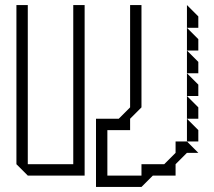

<svg xmlns="http://www.w3.org/2000/svg" viewBox="-20 -695 847 760"><path d="M720 -585V-675L765 -630V-585ZM720 -495V-585L765 -540V-495ZM720 -405V-495L765 -450V-405ZM720 -315V-405L765 -360V-315ZM720 -225V-315L765 -270V-225ZM45 -45V-675H90V-45H270V-675H315V0H90ZM720 -135V-225L765 -180V-135ZM360 45V-225H450L495 -270V-675H540V-270L495 -225V-180H405V0H540V-45H630L675 -90V-135H720L765 -90H720L675 -45V0H585L540 45Z"/></svg>

Font: Rubik Iso
Style: Regular
Weight: 400
Designer: Hubert and Fischer, NaN
Foundry: Hubert and Fischer, NaN
Version: Version 2.200